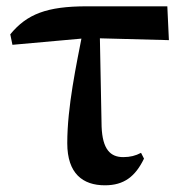

<svg xmlns="http://www.w3.org/2000/svg" viewBox="-20 -559 568 596"><path d="M18.6 -419.9 253.7 -441 504.3 -434.4 499.4 -539.4H249.8C124.8 -539.4 63.5 -515.1 11.9 -452.5ZM305.7 16.2C365.2 16.2 400.2 -11.3 427 -66.6L417.8 -84.6C401 -75.6 384 -71.3 362.5 -71.3C322.6 -71.3 298.1 -95.3 295.4 -165.9L289.7 -459.8H236.8C216.8 -356.6 188.8 -227.3 188.8 -114.6C188.8 -20 237.2 16.2 305.7 16.2Z"/></svg>

Font: Source Han Serif CN VF
Style: Regular
Weight: 250
Designer: Ryoko NISHIZUKA 西塚涼子 (kana & ideographs); Frank Grießhammer (Latin, Greek & Cyrillic); Wenlong ZHANG 张文龙 (bopomofo); San
Foundry: Adobe
Version: Version 2.002;hotconv 1.1.0;makeotfexe 2.6.0